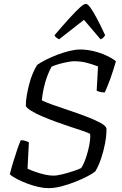

<svg xmlns="http://www.w3.org/2000/svg" viewBox="-20 -977 633 997"><path d="M230 0Q208 0 179 -6.5Q150 -13 121 -24Q92 -35 68 -47.5Q44 -60 31 -72Q38 -101 48.5 -135.5Q59 -170 69.5 -200.5Q80 -231 88 -249Q100 -249 111.5 -245.5Q123 -242 130 -238L123 -101Q140 -93 164 -84.5Q188 -76 212.5 -70.5Q237 -65 257 -65Q276 -65 304 -72Q332 -79 359.5 -88Q387 -97 401 -104Q412 -119 421 -143Q430 -167 437 -194Q444 -221 447 -244.5Q450 -268 448 -282Q437 -288 409 -297.5Q381 -307 344.5 -319Q308 -331 269.5 -345Q231 -359 197.5 -373.5Q164 -388 141.5 -402Q119 -416 114 -427Q114 -452 119 -481.5Q124 -511 132 -541.5Q140 -572 151 -597.5Q162 -623 173 -640Q191 -653 219 -667Q247 -681 278.5 -693Q310 -705 341 -712.5Q372 -720 396 -720Q430 -720 465.5 -711.5Q501 -703 531.5 -689Q562 -675 582 -659Q576 -639 569 -616Q562 -593 554 -571Q546 -549 538 -529.5Q530 -510 524 -497Q509 -497 498.5 -500Q488 -503 482 -506L489 -632Q461 -643 430.5 -651Q400 -659 363 -659Q352 -659 331 -655Q310 -651 288 -645Q266 -639 248 -631Q236 -610 225 -580.5Q214 -551 207 -518.5Q200 -486 197 -456Q214 -447 252 -433.5Q290 -420 336.5 -404.5Q383 -389 426.5 -372.5Q470 -356 500 -340Q530 -324 533 -309Q533 -271 525.5 -232Q518 -193 505.5 -155.5Q493 -118 475 -87Q460 -75 433 -61Q406 -47 371 -33Q336 -19 299.5 -9.5Q263 0 230 0ZM287 -773Q277 -778 271 -783Q265 -788 263 -794Q309 -848 342 -884Q375 -920 395.5 -938.5Q416 -957 426 -957Q435 -957 449 -938Q463 -919 482.5 -882.5Q502 -846 526 -794Q523 -789 517.5 -782.5Q512 -776 502 -773L416 -874Z"/></svg>

Font: Texturina 12pt ExtraLight
Style: Italic
Weight: 250
Italic angle: -11°
Designer: Guillermo Torres Carreño
Foundry: Omnibus-Type
Version: Version 1.002